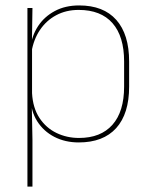

<svg xmlns="http://www.w3.org/2000/svg" viewBox="-20 -515 554 707"><path d="M270 9.5Q220 9.5 180.2 -11Q140.5 -31.5 117 -68.5Q93.5 -105.5 93 -155.5H87L98 -172Q101 -117.5 125.2 -80.8Q149.5 -44 187.8 -25.5Q226 -7 271 -7Q351 -7 394 -55.5Q437 -104 437 -196V-288.5Q437 -381 394.2 -429.8Q351.5 -478.5 269.5 -478.5Q223.5 -478.5 187 -459Q150.5 -439.5 127 -404.5Q103.5 -369.5 96 -323L87 -341.5H92.5Q97.5 -384 120.2 -418.8Q143 -453.5 181.5 -474.2Q220 -495 271.5 -495Q361 -495 408.2 -441.8Q455.5 -388.5 455.5 -288.5V-196Q455.5 -96 407.8 -43.2Q360 9.5 270 9.5ZM81 172V-485.5H99.5L97.5 -356L98 -346.5V-138L97 -130.5L99.5 0V172Z"/></svg>

Font: Anek Odia Medium Thin
Style: Regular
Weight: 250
Version: Version 1.003